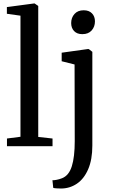

<svg xmlns="http://www.w3.org/2000/svg" viewBox="-20 -839 647 1102"><path d="M20 -44 97.5 -54V-749L19.5 -760V-798.5L174.5 -819H179L199.5 -804.5V-53L281.5 -44V0H20ZM334 -487.5V-536.5L484 -557.5H489.5L510 -541.5V-3.5Q510 77 486 132.5Q462 188 421 215.5Q380 243 330 243Q317 243 303 242Q289 241 285.5 239L281 195.5Q289.5 196 305.2 193Q321 190 336 184Q375.5 168.5 392.2 115.2Q409 62 409 -29L408 -469ZM452 -643Q422 -643 405.2 -660.8Q388.5 -678.5 388.5 -706.5Q388.5 -737.5 407.5 -758.8Q426.5 -780 460 -780H461Q491 -780 508 -762.2Q525 -744.5 525 -716.5Q525 -685.5 506 -664.2Q487 -643 453 -643Z"/></svg>

Font: Merriweather 12pt
Style: Regular
Weight: 400
Designer: Eben Sorkin
Foundry: Eben Sorkin
Version: Version 2.100